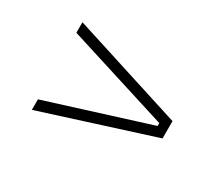

<svg xmlns="http://www.w3.org/2000/svg" viewBox="-69 -601 656 577"><g transform="rotate(30 259.5 -312.0)"><path d="M430 -317 78.5 -427.5V-464L461.5 -342V-282L78.5 -160V-196.5L430 -307Z"/></g></svg>

Font: Anek Tamil ExtraLight
Style: Regular
Weight: 250
Version: Version 1.003